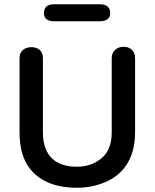

<svg xmlns="http://www.w3.org/2000/svg" viewBox="-20 -868 728 904"><path d="M449 -768C482 -768 499 -781 499 -806C499 -834 482 -848 449 -848H235C203 -848 187 -834 187 -806C187 -781 203 -768 235 -768ZM506 -245C506 -190 490 -149 458 -123C426 -96 387 -83 342 -83C242 -83 182 -134 182 -246V-595C182 -631 156 -646 128 -646C100 -646 72 -631 72 -595V-246C72 -183 84 -133 107 -94C154 -16 241 16 342 16C388 16 432 8 474 -10C557 -44 616 -118 616 -245V-595C616 -631 589 -648 562 -648C534 -648 506 -630 506 -595Z"/></svg>

Font: Dongle
Style: Regular
Weight: 400
Designer: Yanghee Ryu
Foundry: Yanghee Ryu
Version: Version 2.000